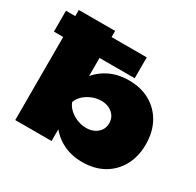

<svg xmlns="http://www.w3.org/2000/svg" viewBox="-185 -958 1186 1163"><g transform="rotate(30 408.0 -376.0)"><path d="M524 18Q442 18 378.5 -17.5Q315 -53 276 -117Q237 -181 226 -267Q236 -355 275.5 -419Q315 -483 379 -518Q443 -553 524 -553Q609 -553 672 -517.5Q735 -482 770.5 -417.5Q806 -353 806 -267Q806 -182 770.5 -117.5Q735 -53 672 -17.5Q609 18 524 18ZM442 -173Q474 -173 498.5 -185.5Q523 -198 536.5 -219Q550 -240 550 -267Q550 -295 536.5 -316Q523 -337 498.5 -349.5Q474 -362 442 -362Q409 -362 378 -349.5Q347 -337 324 -316Q301 -295 291 -267Q301 -240 324 -219Q347 -198 378 -185.5Q409 -173 442 -173ZM301 0H47V-770H301V-408L270 -345V-175L301 -120ZM547 -581H-18V-727H547Z"/></g></svg>

Font: Unbounded Black
Style: Regular
Weight: 900
Designer: Luke Prowse, Jean-Baptiste Morizot, Fátima Lázaro, Florian Runge
Foundry: NaN
Version: Version 1.701;gftools[0.9.28.dev5+ged2979d]